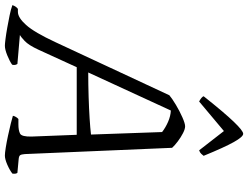

<svg xmlns="http://www.w3.org/2000/svg" viewBox="-164 -860 992 767"><g transform="rotate(90 331.5 -476.0)"><path d="M130 0Q123 0 103 -2.5Q83 -5 58 -9.5Q33 -14 8.5 -19Q-16 -24 -32 -30Q-27 -45 -17 -52H-5Q18 -52 47.5 -85Q77 -118 116 -202L328 -657Q341 -668 366 -683Q391 -698 416 -709Q441 -720 452 -720Q463 -720 479.5 -711.5Q496 -703 512 -691Q528 -679 538 -668L563 -80Q564 -66 567.5 -61Q571 -56 584 -55L638 -50Q643 -44 641 -30Q627 -19 605 -9.5Q583 0 569 0Q559 0 537 -3.5Q515 -7 489.5 -12.5Q464 -18 441.5 -23.5Q419 -29 410 -32Q411 -38 415 -44.5Q419 -51 423 -54H444Q468 -54 481 -60.5Q494 -67 493 -107L486 -287H216L146 -134Q128 -95 111 -79Q94 -63 87 -60L203 -50Q205 -47 206.5 -42Q208 -37 206 -29Q192 -19 168.5 -9.5Q145 0 130 0ZM237 -333Q286 -333 333.5 -334.5Q381 -336 420.5 -338.5Q460 -341 485 -344L475 -628Q457 -642 434 -652Q411 -662 389 -663ZM353 -776Q345 -780 339 -785Q333 -790 332 -794Q398 -877 434 -914.5Q470 -952 482 -952Q494 -952 515 -914.5Q536 -877 570 -794Q567 -790 562 -784.5Q557 -779 548 -776L471 -875Z"/></g></svg>

Font: Texturina 72pt 72pt Light
Style: Italic
Weight: 300
Italic angle: -11°
Designer: Guillermo Torres Carreño
Foundry: Omnibus-Type
Version: Version 1.002; ttfautohint (v1.8.3)